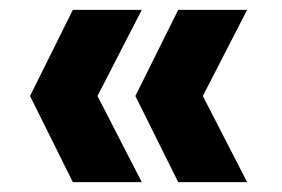

<svg xmlns="http://www.w3.org/2000/svg" viewBox="-20 -490 572 390"><path d="M342 -120 255 -295 342 -470H482L392 -295L482 -120ZM128 -120 41 -295 128 -470H268L178 -295L268 -120Z"/></svg>

Font: DM Sans 11pt Black
Style: Regular
Weight: 900
Version: Version 4.004;gftools[0.9.30]